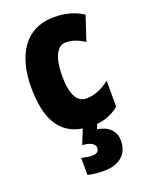

<svg xmlns="http://www.w3.org/2000/svg" viewBox="-150 -638 733 954"><g transform="rotate(-20 216.5 -161.5)"><path d="M361 126C361 76 326 42 268 34L278 9C323 5 362 -11 396 -39V-177C356 -145 314 -128 272 -128C222 -128 196 -177 196 -274C196 -371 224 -425 268 -425C302 -425 334 -414 367 -392L410 -521C366 -549 318 -563 257 -563C99 -563 32 -435 32 -274C32 -102 88 -13 203 6L172 83C213 85 238 98 238 121C238 140 225 149 201 149C186 149 168 146 146 141V231C171 237 200 240 233 240C316 240 361 196 361 126Z"/></g></svg>

Font: Noto Sans Ethiopic ExtraCondensed Black
Style: Regular
Weight: 900
Width: 2
Designer: Monotype Design Team
Foundry: Monotype Imaging Inc.
Version: Version 2.102